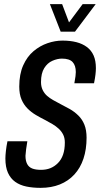

<svg xmlns="http://www.w3.org/2000/svg" viewBox="-20 -895 483 927"><path d="M176 12Q138 12 107 5.5Q76 -1 53.5 -17Q31 -33 18.5 -60.5Q6 -88 6 -130Q6 -144 8.5 -166.5Q11 -189 16 -213H112Q108 -190 106 -173.5Q104 -157 103 -143Q103 -119 111 -103.5Q119 -88 135.5 -81.5Q152 -75 178 -75Q203 -75 223 -83Q243 -91 259.5 -107.5Q276 -124 284.5 -148.5Q293 -173 293 -207Q293 -229 285 -245Q277 -261 263.5 -273.5Q250 -286 233 -296Q216 -306 197 -316Q175 -327 153 -340Q131 -353 113 -371Q95 -389 84 -414.5Q73 -440 73 -477Q73 -537 92 -579.5Q111 -622 142 -648Q173 -674 209.5 -686.5Q246 -699 282 -699Q319 -699 348.5 -691.5Q378 -684 399.5 -668Q421 -652 432 -627Q443 -602 443 -566Q443 -553 441 -535.5Q439 -518 434 -493H339Q343 -515 344.5 -527Q346 -539 346 -547Q346 -579 330.5 -595.5Q315 -612 279 -612Q257 -612 233 -601.5Q209 -591 193.5 -566Q178 -541 178 -499Q178 -477 186 -460.5Q194 -444 207 -432.5Q220 -421 237 -411.5Q254 -402 273 -392Q295 -381 317 -368.5Q339 -356 358 -337.5Q377 -319 387.5 -293Q398 -267 398 -230Q398 -174 383 -129Q368 -84 339 -52.5Q310 -21 269 -4.5Q228 12 176 12ZM442 -875 342 -742H273L221 -875H280L326 -753H288L379 -875Z"/></svg>

Font: Archivo ExtraCondensed Medium
Style: Italic
Weight: 500
Width: 2
Italic angle: -10°
Designer: Hector Gatti
Foundry: Omnibus-Type
Version: Version 2.001